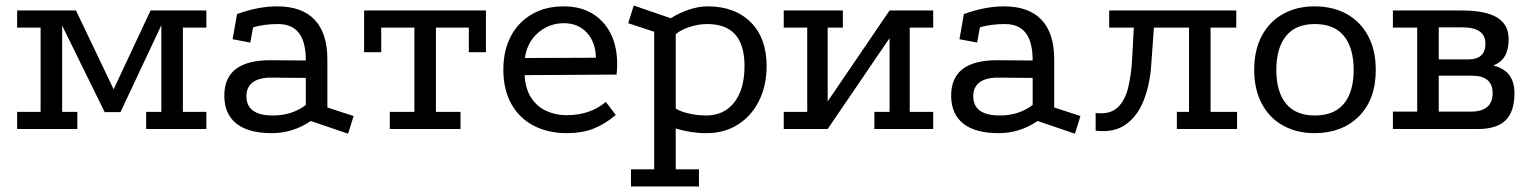

<svg xmlns="http://www.w3.org/2000/svg" viewBox="-20 -467 5542 695"><path d="M42 0V-62H127V-367H42V-429H255L408 -109H375L525 -429H727V-367H642V-62H727V0H509V-62H564V-418L582 -414L416 -61H359L186 -413L205 -417V-62H260V0Z M1105 -29Q1040 15 964 15Q880 15 836.5 -19Q793 -53 792 -118Q790 -249 958 -249L1087 -248Q1087 -315 1062 -347.5Q1037 -380 986 -380Q962 -380 939 -377Q916 -374 896 -368L886 -313L822 -325L838 -416Q876 -430 912.5 -437Q949 -444 983 -444Q1073 -444 1119 -395.5Q1165 -347 1165 -252V-78L1260 -47L1240 17ZM961 -186Q918 -186 895 -169Q872 -152 872 -119Q872 -49 968 -49Q1037 -49 1087 -87V-185Z M1298 -429H1739V-278H1677V-367H1558V-62H1647V0H1391V-62H1480V-367H1360V-278H1298Z M2209 -51Q2169 -17 2127.5 -1Q2086 15 2033 15Q1963 15 1911 -12.5Q1859 -40 1830.5 -91.5Q1802 -143 1802 -215Q1802 -284 1829 -335.5Q1856 -387 1905.5 -415.5Q1955 -444 2020 -444Q2081 -444 2124 -418Q2167 -392 2190.5 -345.5Q2214 -299 2214 -235Q2214 -226 2213.5 -216.5Q2213 -207 2212 -197L1879 -195Q1882 -144 1903.5 -112Q1925 -80 1958.5 -65Q1992 -50 2030 -50Q2074 -50 2109 -62Q2144 -74 2173 -98ZM2137 -258Q2136 -314 2104.5 -348.5Q2073 -383 2021 -383Q1968 -383 1928 -348.5Q1888 -314 1880 -257Z M2264 208V146H2348V-352L2254 -383L2274 -447L2408 -401Q2440 -421 2475 -432.5Q2510 -444 2541 -444Q2640 -444 2697.5 -386.5Q2755 -329 2755 -228Q2755 -157 2727.5 -102Q2700 -47 2651 -16Q2602 15 2537 15Q2480 15 2426 -2V146H2510V208ZM2536 -49Q2601 -49 2638 -96.5Q2675 -144 2675 -228Q2675 -304 2641.5 -342Q2608 -380 2540 -380Q2509 -380 2476.5 -369.5Q2444 -359 2426 -343V-74Q2443 -63 2474 -56Q2505 -49 2536 -49Z M2817 -429H3031V-367H2976V-100L3200 -429H3358V-367H3273V-62H3358V0H3145V-62H3200V-329L2976 0H2817V-62H2902V-367H2817Z M3736 -29Q3671 15 3595 15Q3511 15 3467.5 -19Q3424 -53 3423 -118Q3421 -249 3589 -249L3718 -248Q3718 -315 3693 -347.5Q3668 -380 3617 -380Q3593 -380 3570 -377Q3547 -374 3527 -368L3517 -313L3453 -325L3469 -416Q3507 -430 3543.5 -437Q3580 -444 3614 -444Q3704 -444 3750 -395.5Q3796 -347 3796 -252V-78L3891 -47L3871 17ZM3592 -186Q3549 -186 3526 -169Q3503 -152 3503 -119Q3503 -49 3599 -49Q3668 -49 3718 -87V-185Z M4240 0V-62H4284V-367H3995V-429H4455V-367H4362V-62H4458V0ZM3946 6V-58Q3997 -52 4024.5 -77Q4052 -102 4063.5 -149Q4075 -196 4078 -252L4085 -383H4158L4147 -229Q4142 -159 4119.5 -102.5Q4097 -46 4054.5 -16Q4012 14 3946 6Z M4738 -444Q4805 -444 4854.5 -416.5Q4904 -389 4932 -337.5Q4960 -286 4960 -214Q4960 -107 4899 -46Q4838 15 4738 15Q4674 15 4624.5 -12.5Q4575 -40 4547.5 -91.5Q4520 -143 4520 -214Q4520 -286 4547.5 -337.5Q4575 -389 4624.5 -416.5Q4674 -444 4738 -444ZM4739 -380Q4670 -380 4635 -336.5Q4600 -293 4600 -214Q4600 -135 4635 -92Q4670 -49 4739 -49Q4810 -49 4845 -92Q4880 -135 4880 -214Q4880 -293 4845 -336.5Q4810 -380 4739 -380Z M5270 -429Q5358 -429 5399.5 -403.5Q5441 -378 5441 -325Q5441 -288 5427.5 -264.5Q5414 -241 5385 -230Q5425 -220 5443.5 -195Q5462 -170 5462 -129Q5462 -63 5430 -31.5Q5398 0 5330 0H5022V-63H5110V-367H5022V-429ZM5304 -63Q5383 -63 5383 -130Q5383 -193 5308 -193H5188V-63ZM5295 -252Q5357 -252 5357 -309Q5357 -368 5273 -368H5188V-252Z"/></svg>

Font: Podkova
Style: Regular
Weight: 400
Designer: Ilya Yudin
Foundry: Cyreal (www.cyreal.org)
Version: Version 2.103